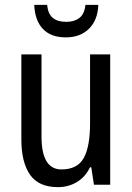

<svg xmlns="http://www.w3.org/2000/svg" viewBox="-20 -827 545 791"><path d="M434 -603V-66H367L356 -138H351Q331 -97 296 -76.5Q261 -56 219 -56Q139 -56 103.5 -107.5Q68 -159 68 -252V-603H151V-265Q151 -129 233 -129Q299 -129 325 -176Q351 -223 351 -319V-603ZM385 -807Q383 -745 347 -709Q311 -673 251 -673Q190 -673 157 -707.5Q124 -742 121 -807H174Q178 -769 198 -753Q218 -737 253 -737Q286 -737 307 -753Q328 -769 332 -807Z"/></svg>

Font: Noto Sans Malayalam UI Condensed
Style: Regular
Weight: 400
Width: 3
Designer: Jelle Bosma - Monotype Design Team
Foundry: Monotype Imaging Inc.
Version: Version 2.104; ttfautohint (v1.8.4.7-5d5b)